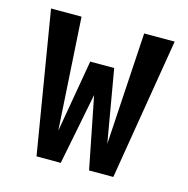

<svg xmlns="http://www.w3.org/2000/svg" viewBox="-83 -600 667 681"><g transform="rotate(15 250.0 -260.0)"><path d="M109 0 23 -520H135L160 -108L206 -374H294L340 -108L365 -520H477L391 0H302L250 -263L198 0Z"/></g></svg>

Font: Iosevka SS18
Style: Bold
Weight: 700
Monospace: yes
Designer: Belleve Invis
Foundry: Belleve Invis
Version: Version 25.1.1; ttfautohint (v1.8.4)